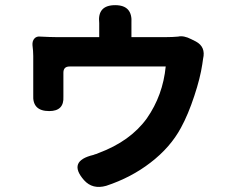

<svg xmlns="http://www.w3.org/2000/svg" viewBox="-20 -653 883 745"><path d="M306 46Q241 -28 343 -52Q347 -54 355 -56Q360 -58 362 -59Q486 -105 550 -194Q612 -283 623 -395H424H250Q226 -395 226 -371V-280Q226 -279 226 -278Q229 -222 171 -222Q105 -222 109 -285Q109 -286 109 -287V-436Q109 -454 106 -478Q105 -494 113.5 -503.5Q122 -513 137 -511Q177 -509 197 -509H365V-561Q365 -562 365 -563Q357 -633 427 -633Q495 -633 490 -563Q490 -562 490 -561V-509H626Q649 -509 671 -511Q693 -516 722 -501L740 -492Q779 -471 768 -425Q766 -409 765 -404Q757 -350 734 -281Q710 -208 682 -157Q641 -81 564 -22Q489 36 392 68Q339 83 306 46Z"/></svg>

Font: GenSenRounded TW B
Style: Regular
Weight: 700
Version: Version 1.501;PS 1;hotconv 16.6.51;makeotf.lib2.5.65220